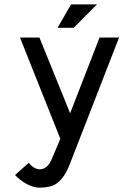

<svg xmlns="http://www.w3.org/2000/svg" viewBox="-20 -660 602 879"><path d="M71.4 -488.3 256.2 -24.5 217.8 66.3Q213.1 77.9 207.3 87Q201.5 96.1 194.4 102.3Q187.3 108.5 179.3 111.8Q171.4 115.1 162.6 115.1Q149.7 115.1 136.7 107.8Q123.8 100.6 112.1 85.1L48.8 141.4Q59.3 152.3 72.5 162.8Q85.7 173.2 100.2 181.3Q114.6 189.3 130.1 194.3Q145.5 199.2 160.5 199.2Q185.3 199.2 205.6 194.6Q225.8 190.1 242.5 177.6Q259.2 165 273.7 143.1Q288.2 121.1 301.5 86.5L525.1 -488.3H435.8L301.1 -141.5L160.4 -488.3ZM243.5 -532.7H317.3L424.2 -639.8H305.2Z"/></svg>

Font: SaysetthaMai Thin
Style: Regular
Weight: 100
Designer: John M. Durdin
Foundry: Lao Script for Windows
Version: Version 1.101